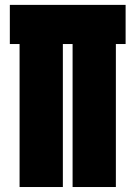

<svg xmlns="http://www.w3.org/2000/svg" viewBox="-20 -752 544 771"><path d="M58.6 -1V-575.2H19.5V-732.4H484.4V-575.2H445.3V-1H271.5V-575.2H232.4V-1Z"/></svg>

Font: webenart
Style: Regular
Weight: 400
Designer: Vernon Adams
Foundry: Vernon Adams
Version: Version 2.116; ttfautohint (v1.8.3)